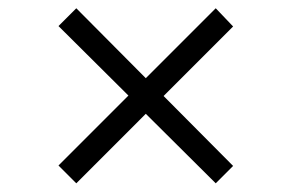

<svg xmlns="http://www.w3.org/2000/svg" viewBox="-20 -558 688 453"><path d="M160 -125.5 118 -167.5 283 -332.5 118 -496.5 160 -538.5 324 -373.5 489 -538.5 530 -495.5 366 -331.5 530 -166.5 489 -125.5 324 -289.5Z"/></svg>

Font: Geologica ExtraLight
Style: Regular
Weight: 200
Designer: Sindre Bremnes, Frode Helland
Foundry: Monokrom Skriftforlag AS
Version: Version 1.010; ttfautohint (v1.8.4.7-5d5b);gftools[0.9.28]